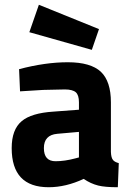

<svg xmlns="http://www.w3.org/2000/svg" viewBox="-20 -773 551 805"><path d="M184 12Q256 12 331 -23Q360 -3 392 5Q420 12 474 12L478 -89Q460 -94 454 -102Q446 -111 445 -136V-344Q445 -432 403 -472Q360 -512 264 -512Q170 -512 60 -483L64 -390Q104 -393 161 -396Q239 -398 252 -398Q284 -398 298 -386Q311 -374 311 -344V-313L204 -305Q111 -299 71 -265Q29 -230 29 -152Q29 12 184 12ZM213 -97Q164 -97 164 -152Q164 -207 220 -212L311 -220V-113L296 -109Q251 -97 213 -97ZM103 -638 365 -564 395 -651 143 -753Z"/></svg>

Font: Online Auction - Bold
Style: Bold
Weight: 500
Designer: Mohamed Mostafa, the designer of Online Auction
Foundry: Kief Type Foundry
Version: ""